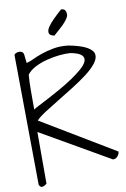

<svg xmlns="http://www.w3.org/2000/svg" viewBox="-111 -1109 782 1187"><g transform="rotate(-10 280.0 -515.0)"><path d="M27.3 -817.4Q30.3 -824.2 39.6 -828.1Q48.8 -832 59.1 -832Q69.3 -832 77.1 -826.7Q85 -821.3 86.9 -809.6L92.8 -755.9Q111.3 -759.8 136.7 -772Q162.1 -784.2 195.8 -795.9Q229.5 -807.6 271.5 -815.4Q313.5 -823.2 365.2 -817.4Q445.3 -801.8 481.4 -780.3Q517.6 -758.8 520 -732.9Q522.5 -707 498.5 -677.2Q474.6 -647.5 434.6 -617.2Q394.5 -586.9 344.7 -555.7Q294.9 -524.4 247.6 -495.6Q200.2 -466.8 159.7 -440.9Q119.1 -415 98.6 -393.6L556.6 -118.2Q556.6 -102.5 543.9 -88.4Q531.2 -74.2 514.6 -76.2L84 -324.2V0Q72.3 9.8 64 12.7Q55.7 15.6 50.8 14.6Q45.9 13.7 42 9.3Q38.1 4.9 35.2 0ZM92.8 -682.6Q90.8 -663.1 89.8 -635.7Q88.9 -608.4 88.9 -577.6Q88.9 -546.9 88.9 -517.1Q88.9 -487.3 88.9 -463.9Q93.8 -468.8 119.6 -481.9Q145.5 -495.1 182.6 -514.6Q219.7 -534.2 262.2 -558.1Q304.7 -582 342.8 -607.4Q380.9 -632.8 409.7 -657.7Q438.5 -682.6 446.8 -704.1Q455.1 -725.6 438 -742.7Q420.9 -759.8 368.2 -769.5Q338.9 -771.5 299.3 -767.6Q259.8 -763.7 220.2 -753.4Q180.7 -743.2 146.5 -725.6Q112.3 -708 92.8 -682.6ZM291 -892.6Q261.7 -898.4 258.8 -915Q255.9 -931.6 270 -952.6Q284.2 -973.6 309.1 -998Q334 -1022.5 359.4 -1044.9Q377 -1044.9 383.8 -1035.2Q390.6 -1025.4 390.6 -1012.7V-1004.9Q388.7 -992.2 377.4 -977.1Q366.2 -961.9 351.1 -946.8Q335.9 -931.6 319.3 -917.5Q302.7 -903.3 291 -892.6Z"/></g></svg>

Font: Shadows Into Light Two
Style: Regular
Weight: 400
Designer: Kimberly Geswein
Foundry: Kimberly Geswein
Version: Version 1.003 2012